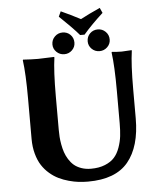

<svg xmlns="http://www.w3.org/2000/svg" viewBox="-59 -931 837 993"><g transform="rotate(-5 359.5 -435.0)"><path d="M418.9 -712.9C418.9 -697.6 424.5 -684.5 435.5 -673.6C446.6 -662.7 460.1 -657.2 476.1 -657.2C491.7 -657.2 505.1 -662.7 516.4 -673.6C527.6 -684.5 533.2 -697.6 533.2 -712.9C533.2 -728.8 527.6 -742.4 516.4 -753.4C505.1 -764.5 491.7 -770 476.1 -770C460.1 -770 446.6 -764.6 435.5 -753.7C424.5 -742.8 418.9 -729.2 418.9 -712.9ZM235.8 -712.9C235.8 -697.6 241.5 -684.5 252.7 -673.6C263.9 -662.7 277.3 -657.2 293 -657.2C308.9 -657.2 322.4 -662.7 333.5 -673.6C344.6 -684.5 350.1 -697.6 350.1 -712.9C350.1 -729.2 344.6 -742.8 333.7 -753.7C322.8 -764.6 309.2 -770 293 -770C277.3 -770 263.9 -764.5 252.7 -753.4C241.5 -742.4 235.8 -728.8 235.8 -712.9ZM546.9 -444.8V-276.9C546.9 -252.1 545.7 -230 543.5 -210.4C541.2 -190.9 536.5 -171.1 529.3 -150.9C522.1 -130.7 512.6 -113.9 500.7 -100.6C488.9 -87.2 472.6 -76.3 451.9 -67.9C431.2 -59.4 406.9 -55.2 378.9 -55.2C360.7 -55.2 344 -57.9 328.9 -63.2C313.7 -68.6 301.1 -75.6 291 -84.2C280.9 -92.9 272.1 -103.4 264.4 -115.7C256.8 -128.1 250.8 -140.5 246.6 -153.1C242.4 -165.6 238.9 -179.2 236.3 -193.8C233.7 -208.5 232 -221.6 231.2 -233.2C230.4 -244.7 230 -256.7 230 -269V-444.8C230 -531.7 233.4 -598.5 240.2 -645L238.8 -647.9L155.8 -645C133 -645 107.1 -646 78.1 -647.9L76.2 -645C82.7 -597.5 85.9 -530.8 85.9 -444.8V-235.8C85.9 -207.5 89.2 -181.6 95.7 -158C102.2 -134.4 110.8 -114.3 121.6 -97.7C132.3 -81.1 145.2 -66.3 160.2 -53.5C175.1 -40.6 190.7 -30.3 206.8 -22.5C222.9 -14.6 240.2 -8.2 258.5 -3.2C276.9 1.9 294 5.3 309.8 7.1C325.6 8.9 341.6 9.8 357.9 9.8C453.3 9.8 522.8 -16.5 566.4 -69.1C610 -121.7 631.8 -196.9 631.8 -294.9V-444.8C631.8 -531.7 635.3 -598.5 642.1 -645L641.1 -647.9L589.8 -645C573.6 -645 556.6 -646 539.1 -647.9L537.1 -645C543.6 -597.5 546.9 -530.8 546.9 -444.8ZM281.2 -853 300.8 -834 323.2 -812 342.8 -792.5 364.7 -769.5C371.3 -762.7 377.3 -755.9 382.8 -749H405.8C434.7 -782.6 468.9 -817.2 508.3 -853L496.1 -879.9C456.1 -862 422.2 -845.5 394.5 -830.6C360 -848.8 326.3 -865.2 293.5 -879.9Z"/></g></svg>

Font: Linux Biolinum G
Style: Bold
Weight: 700
Designer: Philipp H. Poll
Foundry: Philipp H. Poll
Version: Version 1.1.0